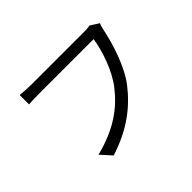

<svg xmlns="http://www.w3.org/2000/svg" viewBox="-139 -980 1278 1278"><g transform="rotate(-45 500.0 -341.5)"><path d="M861 -665 800 -704C781 -699 762 -699 747 -699C701 -699 302 -699 245 -699C212 -699 173 -702 145 -705V-617C171 -618 205 -620 245 -620C302 -620 698 -620 756 -620C742 -524 696 -385 625 -294C541 -187 429 -102 235 -53L303 22C487 -36 606 -129 697 -246C776 -349 824 -510 846 -615C850 -634 854 -651 861 -665Z"/></g></svg>

Font: Source Han Sans JP
Style: Regular
Weight: 400
Designer: Ryoko NISHIZUKA 西塚涼子 (kana, bopomofo & ideographs); Paul D. Hunt (Latin, Greek & Cyrillic); Sandoll Communications 산돌커뮤니
Foundry: Adobe
Version: Version 2.004;hotconv 1.0.118;makeotfexe 2.5.65603